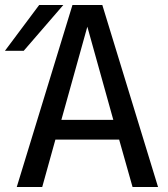

<svg xmlns="http://www.w3.org/2000/svg" viewBox="-49 -749 671 769"><path d="M45.9 -545.4 204.6 -729H107.9L-29.3 -545.4ZM120.1 0 172.9 -189.9H428.2L481.9 0H584L360.8 -729H241.2L18.1 0ZM196.8 -269 300.8 -642.1 404.8 -269Z"/></svg>

Font: Hack
Style: Regular
Weight: 400
Monospace: yes
Designer: Christopher Simpkins
Foundry: Christopher Simpkins
Version: Version 2.010